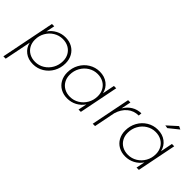

<svg xmlns="http://www.w3.org/2000/svg" viewBox="-12 -1474 2399 2399"><g transform="rotate(45 1188.0 -274.5)"><path d="M631 -294Q631 -212 593.5 -144Q556 -76 491 -36.5Q426 3 349 3Q264 3 206 -41Q148 -85 131 -160L60 194H19L162 -521H203L179 -406Q217 -462 275.5 -493Q334 -524 402 -524Q469 -524 521 -495Q573 -466 602 -413.5Q631 -361 631 -294ZM150 -232Q150 -175 175 -130.5Q200 -86 245 -61.5Q290 -37 348 -37Q413 -37 468.5 -71Q524 -105 556.5 -163.5Q589 -222 589 -291Q589 -348 564 -392Q539 -436 494.5 -460.5Q450 -485 392 -485Q326 -485 270.5 -451Q215 -417 182.5 -359Q150 -301 150 -232Z M725 -227Q725 -309 762.5 -377Q800 -445 865 -484.5Q930 -524 1007 -524Q1091 -524 1149.5 -479.5Q1208 -435 1225 -360L1257 -521H1298L1194 0H1153L1177 -115Q1139 -59 1080.5 -28Q1022 3 954 3Q887 3 835 -26Q783 -55 754 -107.5Q725 -160 725 -227ZM1206 -289Q1206 -346 1181 -390.5Q1156 -435 1111 -459.5Q1066 -484 1008 -484Q943 -484 887.5 -450Q832 -416 799.5 -357.5Q767 -299 767 -230Q767 -173 792 -129Q817 -85 861.5 -60.5Q906 -36 964 -36Q1030 -36 1085.5 -70Q1141 -104 1173.5 -162Q1206 -220 1206 -289Z M1742 -522 1738 -479Q1653 -479 1590.5 -426.5Q1528 -374 1501 -282L1445 0H1404L1508 -521H1549L1523 -391Q1560 -453 1616 -487Q1672 -521 1742 -522Z M2188 -743 2229 -723 2101 -620 2060 -627ZM1750 -227Q1750 -309 1787.5 -377Q1825 -445 1890 -484.5Q1955 -524 2032 -524Q2116 -524 2174.5 -479.5Q2233 -435 2250 -360L2282 -521H2323L2219 0H2178L2202 -115Q2164 -59 2105.5 -28Q2047 3 1979 3Q1912 3 1860 -26Q1808 -55 1779 -107.5Q1750 -160 1750 -227ZM2231 -289Q2231 -346 2206 -390.5Q2181 -435 2136 -459.5Q2091 -484 2033 -484Q1968 -484 1912.5 -450Q1857 -416 1824.5 -357.5Q1792 -299 1792 -230Q1792 -173 1817 -129Q1842 -85 1886.5 -60.5Q1931 -36 1989 -36Q2055 -36 2110.5 -70Q2166 -104 2198.5 -162Q2231 -220 2231 -289Z"/></g></svg>

Font: TypoPRO Montserrat
Style: Italic
Weight: 275
Italic angle: -11.3°
Designer: Julieta Ulanovsky
Foundry: Julieta Ulanovsky
Version: Version 6.001